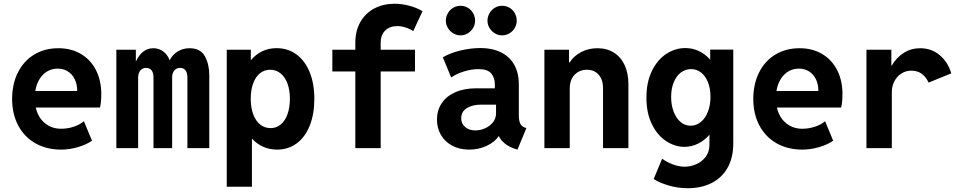

<svg xmlns="http://www.w3.org/2000/svg" viewBox="-20 -787 5102 1020"><path d="M511.2 -215.8H169.9Q181.6 -163.6 217.8 -133.3Q253.9 -103 305.2 -103Q339.4 -103 372.1 -114Q404.8 -125 425.8 -143.1L468.8 -39.6Q439 -18.6 394 -5.4Q349.1 7.8 304.7 7.8Q227.5 7.8 168.5 -25.6Q109.4 -59.1 76.9 -120.1Q44.4 -181.2 44.4 -260.7Q44.4 -340.8 75.2 -402.1Q106 -463.4 161.6 -497.1Q217.3 -530.8 290.5 -530.8Q357.9 -530.8 409.7 -500.5Q461.4 -470.2 489.7 -414.8Q518.1 -359.4 518.1 -287.1Q518.1 -268.1 516.4 -248.3Q514.6 -228.5 511.2 -215.8ZM390.1 -303.7Q390.1 -338.9 377.2 -365.7Q364.3 -392.6 340.8 -407.5Q317.4 -422.4 287.1 -422.4Q240.7 -422.4 208.7 -390.4Q176.8 -358.4 167.5 -303.7Z M1091.8 -387.7V0H975.6V-375.5Q975.6 -399.4 965.8 -412.8Q956.1 -426.3 937 -426.3Q918 -426.3 906.2 -412.8Q894.5 -399.4 894.5 -375.5V0H795.4V-375.5Q795.4 -400.4 785.2 -413.3Q774.9 -426.3 755.9 -426.3Q737.3 -426.3 725.6 -412.6Q713.9 -398.9 713.9 -374V0H598.1V-522.9H701.7V-461.4H702.6Q717.8 -494.6 741 -512.7Q764.2 -530.8 794.9 -530.8Q824.2 -530.8 847.2 -513.7Q870.1 -496.6 880.9 -467.8H881.8Q896.5 -496.6 924.3 -513.7Q952.1 -530.8 986.3 -530.8Q1045.4 -530.8 1068.6 -487.8Q1091.8 -444.8 1091.8 -387.7Z M1649.9 -262.2Q1649.9 -180.7 1625.5 -119.6Q1601.1 -58.6 1556.4 -25.4Q1511.7 7.8 1452.1 7.8Q1412.1 7.8 1378.2 -7.3Q1344.2 -22.5 1318.4 -50.8V205.1H1184.6V-522.9H1312.5V-466.8Q1338.4 -498 1373 -514.6Q1407.7 -531.2 1449.2 -531.2Q1509.3 -531.2 1554.7 -498Q1600.1 -464.8 1625 -403.8Q1649.9 -342.8 1649.9 -262.2ZM1520 -262.2Q1520 -308.6 1507.1 -343.5Q1494.1 -378.4 1470.2 -397.5Q1446.3 -416.5 1415 -416.5Q1384.3 -416.5 1360.8 -397.5Q1337.4 -378.4 1324.7 -343.5Q1312 -308.6 1312 -262.2Q1312 -215.3 1325 -180.2Q1337.9 -145 1361.8 -125.7Q1385.7 -106.4 1417.5 -106.4Q1448.2 -106.4 1471.4 -125.7Q1494.6 -145 1507.3 -180.2Q1520 -215.3 1520 -262.2Z M2002.4 -522.9H2184.6V-407.2H2002.4V0H1867.7V-407.2H1745.6V-522.9H1867.7V-559.6Q1867.7 -624 1894.8 -670.9Q1921.9 -717.8 1969.2 -742.4Q2016.6 -767.1 2076.2 -767.1Q2113.8 -767.1 2153.3 -756.8Q2192.9 -746.6 2224.6 -727.5L2175.3 -621.6Q2157.7 -633.8 2134.5 -641.1Q2111.3 -648.4 2090.8 -648.4Q2050.8 -648.4 2026.6 -625Q2002.4 -601.6 2002.4 -560.5Z M2776.4 -106.4 2729 7.8 2711.4 2Q2682.6 -7.8 2661.4 -25.1Q2640.1 -42.5 2629.9 -64H2629.4Q2608.9 -32.7 2566.2 -12.5Q2523.4 7.8 2472.2 7.8Q2421.9 7.8 2383.1 -12.7Q2344.2 -33.2 2322.8 -69.6Q2301.3 -106 2301.3 -151.9Q2301.3 -199.7 2325.7 -237.3Q2350.1 -274.9 2397.5 -296.4Q2444.8 -317.9 2510.7 -317.9H2608.9V-338.9Q2608.9 -373.5 2589.6 -396.7Q2570.3 -419.9 2522.5 -419.9Q2485.8 -419.9 2445.8 -407.7Q2405.8 -395.5 2377 -375.5L2332.5 -482.4Q2369.6 -504.9 2424.6 -518.3Q2479.5 -531.7 2531.2 -531.7Q2598.6 -531.7 2644.8 -507.3Q2690.9 -482.9 2713.6 -439.7Q2736.3 -396.5 2736.3 -340.8V-175.3Q2736.3 -147 2743.2 -131.6Q2750 -116.2 2765.6 -110.4ZM2615.2 -185.1V-231H2534.2Q2490.2 -231 2460.2 -212.6Q2430.2 -194.3 2430.2 -158.7Q2430.2 -129.9 2451.2 -112.1Q2472.2 -94.2 2505.4 -94.2Q2531.7 -94.2 2557.1 -105.5Q2582.5 -116.7 2598.9 -137.5Q2615.2 -158.2 2615.2 -185.1ZM2348.6 -676.8Q2348.6 -698.7 2359.4 -717Q2370.1 -735.4 2387.9 -745.8Q2405.8 -756.3 2426.3 -756.3Q2447.8 -756.3 2465.3 -745.8Q2482.9 -735.4 2493.4 -717Q2503.9 -698.7 2503.9 -676.8Q2503.9 -656.2 2493.4 -638.4Q2482.9 -620.6 2465.1 -609.9Q2447.3 -599.1 2426.3 -599.1Q2406.2 -599.1 2388.2 -609.9Q2370.1 -620.6 2359.4 -638.4Q2348.6 -656.2 2348.6 -676.8ZM2569.8 -676.8Q2569.8 -698.7 2580.6 -717Q2591.3 -735.4 2608.9 -745.8Q2626.5 -756.3 2647 -756.3Q2668.9 -756.3 2686.8 -745.8Q2704.6 -735.4 2714.8 -717Q2725.1 -698.7 2725.1 -676.8Q2725.1 -656.2 2714.6 -638.4Q2704.1 -620.6 2686.3 -609.9Q2668.5 -599.1 2647 -599.1Q2627 -599.1 2609.1 -609.9Q2591.3 -620.6 2580.6 -638.4Q2569.8 -656.2 2569.8 -676.8Z M3318.4 -340.3V0H3183.6V-319.8Q3183.6 -363.8 3160.4 -390.1Q3137.2 -416.5 3098.1 -416.5Q3071.8 -416.5 3051 -404.5Q3030.3 -392.6 3018.6 -370.4Q3006.8 -348.1 3006.8 -318.8V0H2872.1V-522.9H3002.9V-455.6H3006.3Q3028.8 -490.2 3067.6 -510.5Q3106.4 -530.8 3153.8 -530.8Q3204.1 -530.8 3241.5 -507.3Q3278.8 -483.9 3298.6 -440.9Q3318.4 -397.9 3318.4 -340.3Z M3752.9 -523.4H3875.5V-25.9Q3875.5 51.8 3844.5 105.5Q3813.5 159.2 3759 186Q3704.6 212.9 3633.8 212.9Q3581.5 212.9 3532.5 198.5Q3483.4 184.1 3452.6 164.1L3497.6 56.2Q3524.9 75.7 3556.6 87.2Q3588.4 98.6 3617.7 98.6Q3647.5 98.6 3677.7 85.9Q3708 73.2 3728.5 46.6Q3749 20 3749 -19V-71.3Q3722.2 -40.5 3688 -23.7Q3653.8 -6.8 3616.2 -6.8Q3565.9 -6.8 3519.3 -37.1Q3472.7 -67.4 3443.4 -126.7Q3414.1 -186 3414.1 -268.6Q3414.1 -351.1 3443.6 -410.9Q3473.1 -470.7 3520.5 -501.2Q3567.9 -531.7 3620.6 -531.7Q3659.7 -531.7 3693.1 -515.6Q3726.6 -499.5 3752.9 -470.2ZM3754.4 -272.9Q3754.4 -316.9 3741 -350.3Q3727.5 -383.8 3704.1 -401.9Q3680.7 -419.9 3651.4 -419.9Q3621.1 -419.9 3596.9 -401.6Q3572.8 -383.3 3559.1 -349.6Q3545.4 -315.9 3545.4 -272Q3545.4 -228.5 3558.8 -193.6Q3572.3 -158.7 3595.7 -138.9Q3619.1 -119.1 3648.4 -119.1Q3678.7 -119.1 3702.9 -138.7Q3727.1 -158.2 3740.7 -193.4Q3754.4 -228.5 3754.4 -272.9Z M4448.7 -215.8H4107.4Q4119.1 -163.6 4155.3 -133.3Q4191.4 -103 4242.7 -103Q4276.9 -103 4309.6 -114Q4342.3 -125 4363.3 -143.1L4406.2 -39.6Q4376.5 -18.6 4331.5 -5.4Q4286.6 7.8 4242.2 7.8Q4165 7.8 4106 -25.6Q4046.9 -59.1 4014.4 -120.1Q3981.9 -181.2 3981.9 -260.7Q3981.9 -340.8 4012.7 -402.1Q4043.5 -463.4 4099.1 -497.1Q4154.8 -530.8 4228 -530.8Q4295.4 -530.8 4347.2 -500.5Q4398.9 -470.2 4427.2 -414.8Q4455.6 -359.4 4455.6 -287.1Q4455.6 -268.1 4453.9 -248.3Q4452.1 -228.5 4448.7 -215.8ZM4327.6 -303.7Q4327.6 -338.9 4314.7 -365.7Q4301.8 -392.6 4278.3 -407.5Q4254.9 -422.4 4224.6 -422.4Q4178.2 -422.4 4146.2 -390.4Q4114.3 -358.4 4105 -303.7Z M5033.7 -397.5 4913.1 -348.1Q4899.9 -377.9 4877 -394.8Q4854 -411.6 4820.8 -411.6Q4793.5 -411.6 4769.8 -397.2Q4746.1 -382.8 4731.9 -356.4Q4717.8 -330.1 4717.8 -296.9V0H4583V-522.9H4715.3V-439H4717.8Q4742.2 -481.4 4781.2 -506.1Q4820.3 -530.8 4868.2 -530.8Q4928.7 -530.8 4972.2 -494.1Q5015.6 -457.5 5033.7 -397.5Z"/></svg>

Font: Reddit Mono
Style: Bold
Weight: 700
Designer: Stephen Hutchings
Foundry: Reddit
Version: Version 1.009